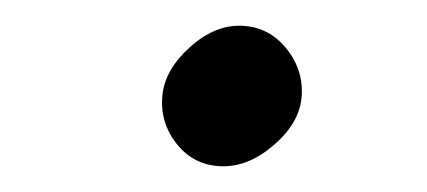

<svg xmlns="http://www.w3.org/2000/svg" viewBox="-20 -315 331 149"><path d="M106 -241Q108 -261 127.5 -278.5Q147 -296 168 -295Q189 -294 202.5 -277Q216 -260 214 -239Q212 -219 192 -202Q172 -185 151 -186Q130 -187 117 -203.5Q104 -220 106 -241Z"/></svg>

Font: Von Book
Style: Italic
Weight: 400
Version: Version 4.000; ttfautohint (v1.8.4.7-5d5b)